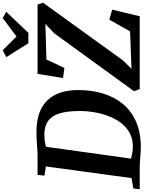

<svg xmlns="http://www.w3.org/2000/svg" viewBox="148 -1192 1044 1396"><g transform="rotate(-90 670.0 -494.0)"><path d="M96 -743H241.6Q280.7 -744 322.4 -747.5Q364.2 -751 405.1 -751Q489.6 -751.4 548.6 -729Q607.5 -706.6 643.8 -665.9Q680.2 -625.2 696.8 -570.1Q713.3 -515 713.3 -450Q713.3 -350.2 687.9 -266.5Q662.5 -182.8 611.1 -121.3Q559.7 -59.7 481.4 -25.9Q403.1 8 297.4 8Q282 8 264 6.8Q246 5.5 226.7 4Q207.3 2.5 188.4 1.2Q169.5 0 152.1 0H-7.8L-2.3 -46.4L73.1 -59.8L157.9 -682.3L91.3 -693ZM209.7 -27.2 198.2 -70.8Q201.1 -67.4 219.7 -62.4Q238.3 -57.3 261.8 -53.6Q285.4 -50 302.9 -50Q358.2 -50 400.5 -72.9Q442.8 -95.8 473.2 -135.2Q503.7 -174.6 522.9 -224.5Q542.2 -274.4 551.5 -328.8Q560.8 -383.3 560.8 -435.9Q560.8 -505.2 550.7 -554.2Q540.6 -603.2 519.7 -634Q498.8 -664.7 466.4 -679Q433.9 -693.3 388.8 -693.3Q365 -693.3 346 -691Q327.1 -688.6 313.6 -685Q300.2 -681.3 291.8 -677.6L304.5 -708ZM719.8 0 704.6 -41.1 1125.9 -621.8 1194 -686 935.6 -678.6 874 -547.8 800.6 -557.8 830.8 -743H1334.9L1348.2 -702.9L927.8 -120.5L867.8 -59.9L1140 -70.2L1224.8 -221.1L1297.9 -200.5L1249.9 0ZM1053.7 -809.6 952.6 -970.3 1003.1 -996.1Q1028.1 -971 1052.9 -946Q1077.8 -921 1102.4 -895.9Q1136 -921 1169.5 -946Q1202.9 -971 1236.6 -996.1L1282.5 -971L1129 -809.6Z"/></g></svg>

Font: Merriweather Light
Style: Italic
Weight: 300
Italic angle: -7.8°
Designer: Eben Sorkin
Foundry: Eben Sorkin
Version: Version 2.101